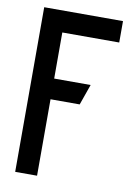

<svg xmlns="http://www.w3.org/2000/svg" viewBox="-81 -752 556 804"><g transform="rotate(10 197.0 -350.0)"><path d="M376 -700H41V0H134V-325H258L289 -413H134V-609H376Z"/></g></svg>

Font: Advent Pro SemiBold
Style: Regular
Weight: 600
Designer: VivaRado, Andreas Kalpakidis
Foundry: VivaRado, Andreas Kalpakidis
Version: Version 3.000